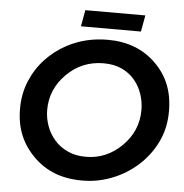

<svg xmlns="http://www.w3.org/2000/svg" viewBox="-58 -904 930 969"><g transform="rotate(5 407.5 -419.0)"><path d="M624 -765H320L335 -848H639ZM395 10Q315.5 10 254.5 -13.8Q193.5 -37.5 146 -85Q98.5 -132.5 74.2 -191.2Q50 -250 50 -325Q50 -400.5 77 -465Q104 -529.5 150.5 -579Q197 -628.5 257 -660Q350 -709 461 -709Q611 -709 705.5 -615.5Q752.5 -569.5 776.2 -510.8Q800 -452 800 -375Q800 -290.5 765.8 -220Q731.5 -149.5 674 -98Q616.5 -46.5 544 -18.2Q471.5 10 395 10ZM402 -111Q506 -111 583.5 -187.5Q661 -264 661 -371Q661 -411.5 648 -450.5Q635 -489.5 609 -520.8Q583 -552 543.5 -570.5Q504 -589 451 -589Q341 -589 264 -512Q187 -435 187 -330Q187 -289.5 200.8 -250.5Q214.5 -211.5 241.5 -180Q268.5 -148.5 308.8 -129.8Q349 -111 402 -111Z"/></g></svg>

Font: Argentum Sans Medium
Style: Italic
Weight: 500
Italic angle: -11°
Designer: Julieta Ulanovsky (font), Cristiano Sobral (main changes and remaster)
Foundry: Julieta Ulanovsky (font), Cristiano Sobral (main changes and remaster)
Version: Version 2.007;June 15, 2022;FontCreator 14.0.0.2814 64-bit; 